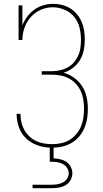

<svg xmlns="http://www.w3.org/2000/svg" viewBox="-20 -763 540 1003"><path d="M150 220V202H250Q265 202 280 199.5Q295 197 308.5 190Q322 183 330.5 170Q339 157 339 142Q339 127 330.5 114Q322 101 308.5 94Q295 87 280 84.5Q265 82 250 82H240V8Q206 7 173 -5Q140 -17 115.5 -41Q91 -65 79 -98Q67 -131 67 -166V-168H87V-166Q87 -144 92 -123Q97 -102 107.5 -83.5Q118 -65 134 -50Q150 -35 169.5 -26Q189 -17 210 -13.5Q231 -10 253 -10Q276 -10 299.5 -15Q323 -20 343 -32Q363 -44 378.5 -62.5Q394 -81 403 -102.5Q412 -124 415.5 -147.5Q419 -171 419 -194Q419 -217 415.5 -240.5Q412 -264 402.5 -285.5Q393 -307 377 -324.5Q361 -342 340.5 -353Q320 -364 296.5 -368.5Q273 -373 250 -373H198V-391H250Q271 -391 292 -395.5Q313 -400 332 -410Q351 -420 365 -436Q379 -452 388 -471.5Q397 -491 400 -512.5Q403 -534 403 -555Q403 -587 395.5 -618.5Q388 -650 368 -674.5Q348 -699 317.5 -712Q287 -725 255 -725Q223 -725 192.5 -711.5Q162 -698 140.5 -673.5Q119 -649 108 -618Q97 -587 97 -554H77V-735H97V-631Q107 -656 123 -677Q139 -698 160 -713Q181 -728 206.5 -735.5Q232 -743 258 -743Q282 -743 305 -737Q328 -731 348 -718.5Q368 -706 383 -687.5Q398 -669 407 -647.5Q416 -626 419.5 -602.5Q423 -579 423 -555Q423 -528 417.5 -500.5Q412 -473 397.5 -449Q383 -425 360.5 -408Q338 -391 312 -383Q342 -375 367.5 -356.5Q393 -338 409.5 -312Q426 -286 432.5 -255.5Q439 -225 439 -194Q439 -168 435 -143Q431 -118 421 -94.5Q411 -71 394.5 -51Q378 -31 356.5 -18Q335 -5 310 1.5Q285 8 260 8V64Q277 65 294.5 69Q312 73 326.5 82.5Q341 92 349.5 108.5Q358 125 358 142Q358 161 348.5 178Q339 195 322.5 204.5Q306 214 287.5 217Q269 220 250 220Z"/></svg>

Font: Iosevka Curly Slab Thin
Style: Regular
Weight: 100
Monospace: yes
Designer: Belleve Invis
Foundry: Belleve Invis
Version: Version 22.1.2; ttfautohint (v1.8.4)